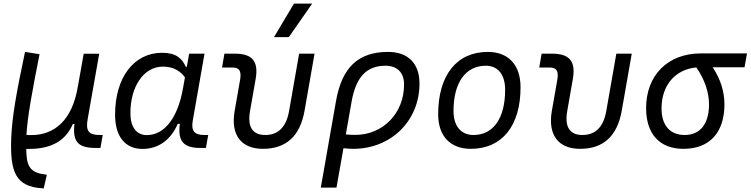

<svg xmlns="http://www.w3.org/2000/svg" viewBox="-20 -815 4160 1064"><path d="M222.2 229 239.7 153.3 219.7 150.4C138.7 138.2 126.5 93.8 125.5 10.3H129.9C273.9 12.7 346.2 -42 383.8 -127.9H392.6C380.9 -26.9 415 4.9 511.7 4.9H536.6L549.3 -66.9H531.7C471.2 -66.9 454.1 -89.8 465.8 -154.8L529.8 -517.1H443.8L411.6 -335.9V-336.9C381.3 -149.4 282.2 -65.9 152.3 -66.4L126.5 -66.9C132.3 -166.5 156.7 -301.8 199.2 -514.6L118.7 -527.3C72.3 -308.6 45.9 -165 42 -44.9C36.6 132.8 63 219.2 214.4 228.5Z M1015.1 -444.3H1009.8C988.8 -492.2 954.6 -522.5 878.4 -522.5C721.7 -522.5 617.7 -385.3 617.7 -179.2C617.7 -59.1 672.9 10.3 770 10.3C857.4 10.3 926.8 -39.6 964.8 -128.4H976.6C964.4 -32.7 996.6 4.9 1090.3 4.9H1121.1L1133.8 -66.9H1111.8C1055.2 -66.9 1038.6 -91.3 1048.3 -147L1113.3 -517.6H1028.3ZM883.3 -445.8C945.3 -445.8 981.9 -417.5 1004.9 -386.2L994.1 -325.7C964.4 -157.7 889.6 -66.4 793.5 -66.4C736.3 -66.4 702.6 -110.4 702.6 -188C702.6 -335 775.4 -445.8 883.3 -445.8Z M1437 9.8C1565.4 9.8 1642.6 -60.5 1667.5 -200.2L1723.1 -517.6H1637.7L1582 -200.2C1566.9 -111.8 1522 -66.9 1450.2 -66.9C1378.9 -66.9 1350.1 -111.8 1365.7 -200.2L1396.5 -376C1414.1 -474.1 1379.4 -517.6 1282.2 -517.6H1223.6L1210.4 -440.9H1268.1C1306.6 -440.9 1318.8 -421.4 1310.5 -372.6L1280.3 -200.2C1257.3 -68.4 1315.4 9.8 1437 9.8ZM1498.5 -609.4H1580.6L1710 -794.9H1608.9Z M2130.4 -527.3C1965.3 -527.3 1874.5 -441.4 1841.8 -253.9L1757.8 224.6H1844.7L1883.3 6.3C1901.4 8.3 1918.9 9.8 1937.5 9.8C2147 9.8 2304.7 -145.5 2304.7 -351.6C2304.7 -463.9 2241.2 -527.3 2130.4 -527.3ZM1896.5 -70.3 1928.2 -250.5C1952.1 -387.7 2011.2 -450.7 2115.7 -450.7C2181.6 -450.7 2219.2 -412.6 2219.2 -346.7C2219.2 -187.5 2102.5 -67.4 1948.2 -67.4C1929.2 -67.4 1911.6 -68.4 1896.5 -70.3Z M2588.9 9.8C2762.2 9.8 2864.7 -117.2 2864.7 -331.5C2864.7 -455.1 2797.4 -527.3 2683.6 -527.3C2510.7 -527.3 2408.2 -398.4 2408.2 -181.2C2408.2 -61 2475.6 9.8 2588.9 9.8ZM2604 -66.9C2534.7 -66.9 2493.2 -116.2 2493.2 -200.2C2493.2 -357.4 2560.1 -450.7 2672.4 -450.7C2740.2 -450.7 2779.3 -400.9 2779.3 -317.4C2779.3 -159.7 2713.9 -66.9 2604 -66.9Z M3194.8 9.8C3323.2 9.8 3400.4 -60.5 3425.3 -200.2L3481 -517.6H3395.5L3339.8 -200.2C3324.7 -111.8 3279.8 -66.9 3208 -66.9C3136.7 -66.9 3107.9 -111.8 3123.5 -200.2L3154.3 -376C3171.9 -474.1 3137.2 -517.6 3040 -517.6H2981.4L2968.3 -440.9H3025.9C3064.5 -440.9 3076.7 -421.4 3068.4 -372.6L3038.1 -200.2C3015.1 -68.4 3073.2 9.8 3194.8 9.8Z M3767.1 9.8C3912.1 9.8 3994.6 -80.1 3994.6 -236.8C3994.6 -305.7 3973.6 -376.5 3929.2 -442.4H4106L4119.6 -519H3863.8C3681.2 -519 3560.5 -398.4 3560.5 -215.8C3560.5 -72.3 3635.7 9.8 3767.1 9.8ZM3838.9 -441.4C3887.7 -371.6 3909.2 -298.3 3909.2 -236.8C3909.2 -128.9 3860.4 -66.9 3774.4 -66.9C3692.9 -66.9 3646 -120.6 3646 -213.9C3646 -342.8 3721.7 -430.2 3838.9 -441.4Z"/></svg>

Font: Cascadia Mono NF SemiLight
Style: Italic
Weight: 350
Italic angle: -10°
Monospace: yes
Designer: Aaron Bell
Foundry: Saja Typeworks
Version: Version 2404.023